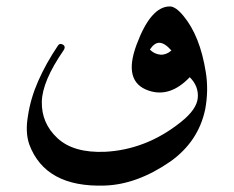

<svg xmlns="http://www.w3.org/2000/svg" viewBox="-20 -413 727 597"><path d="M508 -393Q526 -393 550 -364Q602 -302 620 -188Q629 -132 618 -73Q597 27 510 89Q406 161 305 164Q121 170 71 36Q58 -2 67 -53Q75 -107 99 -161.5Q123 -216 160 -271Q165 -278 171 -276Q178 -274 180 -270Q183 -265 178 -257Q111 -160 110 -96Q109 -30 158 16Q208 63 306 59Q369 56 428.5 33Q488 10 543 -34Q592 -73 595 -109Q598 -145 570 -173Q509 -109 443 -131Q361 -158 405 -275Q449 -393 508 -393ZM513 -256Q492 -280 475 -280Q460 -280 446 -259Q459 -245 479 -243Q497 -242 513 -256Z"/></svg>

Font: Amiri Quran
Style: Regular
Weight: 400
Designer: Khaled Hosny
Version: Version 0.117